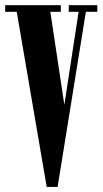

<svg xmlns="http://www.w3.org/2000/svg" viewBox="-20 -720 396 740"><path d="M160 0.5 44.5 -674.5H0V-700H214.5V-674.5H174L228 -316L283 -674.5H245V-700H355V-674.5H311L202 0.5Z"/></svg>

Font: Imbue 50pt
Style: Bold
Weight: 700
Designer: Tyler Finck
Foundry: Etcetera Type Company
Version: Version 1.102; ttfautohint (v1.8.3)